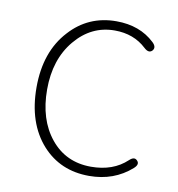

<svg xmlns="http://www.w3.org/2000/svg" viewBox="-67 -602 627 676"><g transform="rotate(10 246.0 -263.5)"><path d="M295 13Q192 13 127 -59Q59 -135 59 -262.5Q59 -390 130 -467Q196 -540 296 -540Q380 -540 433 -490Q450 -474 439 -461Q427 -448 409 -465Q364 -507 296 -507Q212 -507 154.5 -438Q97 -369 97 -261.5Q97 -154 151.5 -87Q206 -20 296 -20Q375 -20 424 -66Q441 -82 452 -70Q464 -58 446 -42Q384 13 295 13Z"/></g></svg>

Font: Resource Han Rounded KR ExtraLight
Style: Regular
Weight: 250
Designer: Cyano Hao (round all glyphs); Ryoko NISHIZUKA 西塚涼子 (kana, bopomofo & ideographs); Paul D. Hunt (Latin, Greek & Cyrillic)
Foundry: Cyano Hao
Version: 0.990